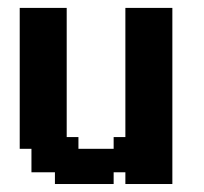

<svg xmlns="http://www.w3.org/2000/svg" viewBox="-20 -461 511 481"><path d="M411.8 0H382.4V-29.4H411.8ZM382.4 0H352.9V-29.4H382.4ZM352.9 0H323.5V-29.4H352.9ZM411.8 -58.8H382.4V-88.2H411.8ZM411.8 -29.4H382.4V-58.8H411.8ZM352.9 -411.8H323.5V-441.2H352.9ZM382.4 -411.8H352.9V-441.2H382.4ZM411.8 -382.4H382.4V-411.8H411.8ZM411.8 -352.9H382.4V-382.4H411.8ZM411.8 -411.8H382.4V-441.2H411.8ZM264.7 0H235.3V-29.4H264.7ZM323.5 0H294.1V-29.4H323.5ZM235.3 0H205.9V-29.4H235.3ZM205.9 0H176.5V-29.4H205.9ZM176.5 0H147.1V-29.4H176.5ZM147.1 0H117.6V-29.4H147.1ZM117.6 -29.4H88.2V-58.8H117.6ZM147.1 -29.4H117.6V-58.8H147.1ZM147.1 -58.8H117.6V-88.2H147.1ZM88.2 -29.4H58.8V-58.8H88.2ZM88.2 -58.8H58.8V-88.2H88.2ZM117.6 -58.8H88.2V-88.2H117.6ZM147.1 -88.2H117.6V-117.6H147.1ZM176.5 -88.2H147.1V-117.6H176.5ZM117.6 -88.2H88.2V-117.6H117.6ZM88.2 -88.2H58.8V-117.6H88.2ZM58.8 -88.2H29.4V-117.6H58.8ZM58.8 -117.6H29.4V-147.1H58.8ZM58.8 -147.1H29.4V-176.5H58.8ZM58.8 -176.5H29.4V-205.9H58.8ZM58.8 -205.9H29.4V-235.3H58.8ZM58.8 -235.3H29.4V-264.7H58.8ZM58.8 -264.7H29.4V-294.1H58.8ZM58.8 -294.1H29.4V-323.5H58.8ZM58.8 -323.5H29.4V-352.9H58.8ZM88.2 -323.5H58.8V-352.9H88.2ZM88.2 -352.9H58.8V-382.4H88.2ZM88.2 -382.4H58.8V-411.8H88.2ZM117.6 -382.4H88.2V-411.8H117.6ZM147.1 -382.4H117.6V-411.8H147.1ZM147.1 -323.5H117.6V-352.9H147.1ZM147.1 -352.9H117.6V-382.4H147.1ZM117.6 -352.9H88.2V-382.4H117.6ZM117.6 -323.5H88.2V-352.9H117.6ZM117.6 -294.1H88.2V-323.5H117.6ZM147.1 -294.1H117.6V-323.5H147.1ZM147.1 -264.7H117.6V-294.1H147.1ZM147.1 -235.3H117.6V-264.7H147.1ZM147.1 -205.9H117.6V-235.3H147.1ZM147.1 -176.5H117.6V-205.9H147.1ZM147.1 -147.1H117.6V-176.5H147.1ZM147.1 -117.6H117.6V-147.1H147.1ZM117.6 -117.6H88.2V-147.1H117.6ZM117.6 -147.1H88.2V-176.5H117.6ZM117.6 -176.5H88.2V-205.9H117.6ZM117.6 -205.9H88.2V-235.3H117.6ZM117.6 -235.3H88.2V-264.7H117.6ZM117.6 -264.7H88.2V-294.1H117.6ZM88.2 -294.1H58.8V-323.5H88.2ZM88.2 -264.7H58.8V-294.1H88.2ZM88.2 -235.3H58.8V-264.7H88.2ZM88.2 -205.9H58.8V-235.3H88.2ZM88.2 -176.5H58.8V-205.9H88.2ZM88.2 -147.1H58.8V-176.5H88.2ZM88.2 -117.6H58.8V-147.1H88.2ZM147.1 -411.8H117.6V-441.2H147.1ZM323.5 -411.8H294.1V-441.2H323.5ZM323.5 -382.4H294.1V-411.8H323.5ZM352.9 -382.4H323.5V-411.8H352.9ZM382.4 -382.4H352.9V-411.8H382.4ZM382.4 -147.1H352.9V-176.5H382.4ZM382.4 -117.6H352.9V-147.1H382.4ZM411.8 -88.2H382.4V-117.6H411.8ZM382.4 -58.8H352.9V-88.2H382.4ZM352.9 -29.4H323.5V-58.8H352.9ZM323.5 -29.4H294.1V-58.8H323.5ZM294.1 -29.4H264.7V-58.8H294.1ZM294.1 -58.8H264.7V-88.2H294.1ZM294.1 -88.2H264.7V-117.6H294.1ZM323.5 -88.2H294.1V-117.6H323.5ZM352.9 -88.2H323.5V-117.6H352.9ZM323.5 -117.6H294.1V-147.1H323.5ZM323.5 -147.1H294.1V-176.5H323.5ZM323.5 -176.5H294.1V-205.9H323.5ZM323.5 -352.9H294.1V-382.4H323.5ZM352.9 -352.9H323.5V-382.4H352.9ZM352.9 -147.1H323.5V-176.5H352.9ZM352.9 -117.6H323.5V-147.1H352.9ZM352.9 -58.8H323.5V-88.2H352.9ZM323.5 -58.8H294.1V-88.2H323.5ZM264.7 -29.4H235.3V-58.8H264.7ZM235.3 -29.4H205.9V-58.8H235.3ZM205.9 -29.4H176.5V-58.8H205.9ZM176.5 -29.4H147.1V-58.8H176.5ZM176.5 -58.8H147.1V-88.2H176.5ZM205.9 -58.8H176.5V-88.2H205.9ZM235.3 -58.8H205.9V-88.2H235.3ZM264.7 -58.8H235.3V-88.2H264.7ZM382.4 -29.4H352.9V-58.8H382.4ZM382.4 -352.9H352.9V-382.4H382.4ZM382.4 -88.2H352.9V-117.6H382.4ZM411.8 -117.6H382.4V-147.1H411.8ZM411.8 -147.1H382.4V-176.5H411.8ZM411.8 -323.5H382.4V-352.9H411.8ZM382.4 -323.5H352.9V-352.9H382.4ZM352.9 -323.5H323.5V-352.9H352.9ZM323.5 -323.5H294.1V-352.9H323.5ZM352.9 -176.5H323.5V-205.9H352.9ZM382.4 -176.5H352.9V-205.9H382.4ZM411.8 -176.5H382.4V-205.9H411.8ZM411.8 -205.9H382.4V-235.3H411.8ZM411.8 -235.3H382.4V-264.7H411.8ZM411.8 -264.7H382.4V-294.1H411.8ZM382.4 -264.7H352.9V-294.1H382.4ZM382.4 -294.1H352.9V-323.5H382.4ZM352.9 -294.1H323.5V-323.5H352.9ZM411.8 -294.1H382.4V-323.5H411.8ZM323.5 -294.1H294.1V-323.5H323.5ZM323.5 -264.7H294.1V-294.1H323.5ZM323.5 -235.3H294.1V-264.7H323.5ZM323.5 -205.9H294.1V-235.3H323.5ZM352.9 -205.9H323.5V-235.3H352.9ZM382.4 -205.9H352.9V-235.3H382.4ZM382.4 -235.3H352.9V-264.7H382.4ZM352.9 -264.7H323.5V-294.1H352.9ZM352.9 -235.3H323.5V-264.7H352.9ZM117.6 -411.8H88.2V-441.2H117.6ZM88.2 -411.8H58.8V-441.2H88.2ZM58.8 -411.8H29.4V-441.2H58.8ZM58.8 -382.4H29.4V-411.8H58.8ZM58.8 -352.9H29.4V-382.4H58.8Z"/></svg>

Font: Jersey 20
Style: Regular
Weight: 400
Designer: Sarah Cadigan-Fried
Version: Version 1.000; ttfautohint (v1.8.4.7-5d5b)